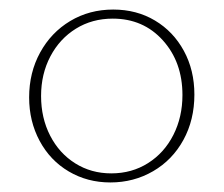

<svg xmlns="http://www.w3.org/2000/svg" viewBox="-20 -685 468 402"><path d="M41 -481Q41 -533 64 -575Q87 -617 127 -641Q167 -665 217 -665Q266 -665 304.5 -642Q343 -619 365 -578.5Q387 -538 387 -487Q387 -434 364 -392Q341 -350 300.5 -326.5Q260 -303 211 -303Q163 -303 124 -326Q85 -349 63 -390Q41 -431 41 -481ZM362 -486Q362 -555 321 -600.5Q280 -646 216 -646Q173 -646 139 -625Q105 -604 85.5 -567Q66 -530 66 -484Q66 -438 85 -401Q104 -364 137.5 -343Q171 -322 213 -322Q256 -322 290 -343.5Q324 -365 343 -402.5Q362 -440 362 -486Z"/></svg>

Font: Ysabeau Extralight
Style: Regular
Weight: 200
Designer: Christian Thalmann (Catharsis Fonts)
Version: Version 0.003